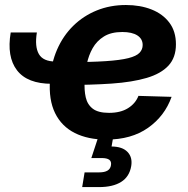

<svg xmlns="http://www.w3.org/2000/svg" viewBox="-20 -554 760 778"><path d="M190.4 -214.4Q90.8 -214.4 48.8 -269.3Q6.8 -324.2 23.4 -422.4H129.4Q120.1 -365.2 137.5 -335Q154.8 -304.7 205.6 -304.7ZM410.6 11.7Q336.4 11.7 283 -15.1Q229.5 -42 203.1 -95.9Q176.8 -149.9 182.6 -229.5Q187 -297.4 211.4 -353.3Q235.8 -409.2 276.9 -449.5Q317.9 -489.7 372.1 -511.7Q426.3 -533.7 490.2 -533.7Q548.3 -533.7 594 -515.6Q639.6 -497.6 666.3 -462.2Q692.9 -426.8 692.9 -374.5Q692.9 -320.8 662.6 -288.1Q632.3 -255.4 574.5 -238.3Q516.6 -221.2 432.6 -215.3Q348.6 -209.5 240.2 -209.5L255.4 -302.2Q348.6 -302.2 408 -306.2Q467.3 -310.1 500 -318.4Q532.7 -326.7 545.4 -340.1Q558.1 -353.5 558.1 -371.6Q558.1 -396.5 536.6 -410.4Q515.1 -424.3 475.6 -424.3Q430.2 -424.3 401.1 -406.2Q372.1 -388.2 355.5 -358.9Q338.9 -329.6 331.8 -294.4Q324.7 -259.3 323.2 -224.6Q320.8 -189 327.4 -159.7Q334 -130.4 356 -113.5Q377.9 -96.7 421.9 -96.7Q468.3 -96.7 498.5 -115.5Q528.8 -134.3 541 -165.5L675.3 -161.6Q647.5 -83.5 579.8 -35.9Q512.2 11.7 410.6 11.7ZM313 204.1 322.8 144.5H381.8Q403.8 144.5 415.8 137.2Q427.7 129.9 429.7 115.2Q432.1 100.6 422.9 93.5Q413.6 86.4 391.6 86.4H350.1L385.7 -21.5H442.9L439 0L432.1 39.6Q476.1 40 496.8 61.8Q517.6 83.5 511.7 119.1Q504.4 162.1 470.9 183.1Q437.5 204.1 381.3 204.1Z"/></svg>

Font: Inter 28pt
Style: Bold Italic
Weight: 700
Italic angle: -9.3988°
Designer: Rasmus Andersson
Foundry: rsms
Version: Version 4.001;git-66647c0bb